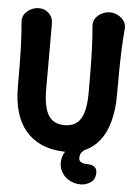

<svg xmlns="http://www.w3.org/2000/svg" viewBox="-58 -732 683 946"><g transform="rotate(5 283.5 -258.5)"><path d="M97 -677Q127 -677 147 -657Q167 -637 167 -607Q167 -549 167 -497Q167 -445 167 -393.5Q167 -342 167 -284Q167 -196 191.5 -155Q216 -114 272 -114Q328 -114 352.5 -155Q377 -196 377 -284Q377 -342 376.5 -396Q376 -450 374 -504Q372 -558 367 -615Q366 -636 377.5 -652Q389 -668 408 -677.5Q427 -687 447 -687Q468 -687 486.5 -677.5Q505 -668 516.5 -652Q528 -636 527 -615Q522 -558 520 -504Q518 -450 517.5 -396Q517 -342 517 -284Q517 -189 490.5 -120Q464 -51 409.5 -15Q355 21 271 16Q154 9 90.5 -66Q27 -141 27 -284Q27 -342 26.5 -393.5Q26 -445 24 -496.5Q22 -548 17 -605Q16 -626 27.5 -642Q39 -658 58 -667.5Q77 -677 97 -677ZM377 170Q345 170 318.5 154.5Q292 139 279 112Q266 85 272 51Q277 29 289 13.5Q301 -2 317.5 -11.5Q334 -21 351 -25L386 -34L401 -10Q401 -10 390.5 -5.5Q380 -1 369.5 10.5Q359 22 359 41Q359 53 367 59Q375 65 386 66.5Q397 68 406 68Q423 68 436 77Q449 86 449 106Q449 139 426 154.5Q403 170 377 170Z"/></g></svg>

Font: Winky Sans SemiBold
Style: Regular
Weight: 600
Designer: Simon Atzbach
Foundry: typofactur
Version: Version 1.205